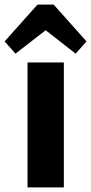

<svg xmlns="http://www.w3.org/2000/svg" viewBox="-48 -810 394 830"><path d="M228 -540V0H71V-540ZM-28 -631 114 -790H184L326 -631L279 -578L105 -714H194L19 -578Z"/></svg>

Font: Pathway Extreme 8pt Thin 12pt
Style: Bold
Weight: 700
Version: Version 1.001;gftools[0.9.26]